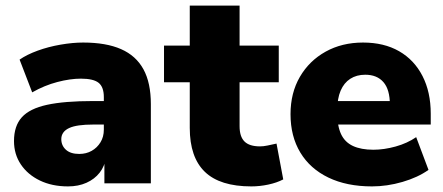

<svg xmlns="http://www.w3.org/2000/svg" viewBox="-20 -655 1584 686"><path d="M223 11Q166 11 122.5 -10Q79 -31 54.5 -67.5Q30 -104 30 -151Q30 -205 58 -236Q86 -267 148 -280.5Q210 -294 313 -294H368V-210H313Q284 -210 262.5 -207Q241 -204 227 -197.5Q213 -191 206 -181Q199 -171 199 -158Q199 -135 215.5 -120Q232 -105 263 -105Q288 -105 307.5 -116Q327 -127 339 -146.5Q351 -166 351 -192V-308Q351 -344 332.5 -359Q314 -374 269 -374Q231 -374 185 -362Q139 -350 95 -325L50 -442Q76 -460 114.5 -474Q153 -488 196.5 -495.5Q240 -503 277 -503Q359 -503 412.5 -479.5Q466 -456 492.5 -407.5Q519 -359 519 -283V0H353V-93H359Q354 -61 336 -38Q318 -15 289 -2Q260 11 223 11Z M878 11Q766 11 712 -41Q658 -93 658 -198V-361H566V-492H658V-635H836V-492H976V-361H836V-204Q836 -167 853.5 -149.5Q871 -132 909 -132Q921 -132 935.5 -135Q950 -138 968 -142L992 -14Q969 -2 938.5 4.5Q908 11 878 11Z M1309 11Q1219 11 1153.5 -20.5Q1088 -52 1053 -110Q1018 -168 1018 -247Q1018 -323 1051.5 -380.5Q1085 -438 1143.5 -470.5Q1202 -503 1277 -503Q1352 -503 1406 -472Q1460 -441 1489.5 -383.5Q1519 -326 1519 -249V-210H1167V-294H1389L1373 -281Q1373 -335 1350 -361.5Q1327 -388 1285 -388Q1254 -388 1231.5 -373.5Q1209 -359 1197 -331Q1185 -303 1185 -261V-252Q1185 -205 1198.5 -176Q1212 -147 1241 -133.5Q1270 -120 1314 -120Q1352 -120 1393.5 -131.5Q1435 -143 1467 -165L1511 -48Q1473 -21 1418 -5Q1363 11 1309 11Z"/></svg>

Font: Nunito Sans 12pt Black
Style: Regular
Weight: 900
Designer: Vernon Adams
Foundry: Vernon Adams
Version: Version 3.101;gftools[0.9.27]